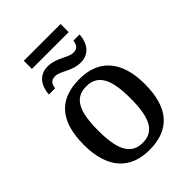

<svg xmlns="http://www.w3.org/2000/svg" viewBox="-242 -950 1071 1071"><g transform="rotate(-45 293.5 -414.0)"><path d="M148 -774H438V-838H148ZM114 -606H163C167 -632 174 -654 211 -654C253 -654 296 -606 366 -606C435 -606 468 -658 472 -722H423C419 -696 411 -674 376 -674C335 -674 289 -722 220 -722C151 -722 118 -670 114 -606ZM292 10C451 10 534 -81 534 -269C534 -457 443 -547 295 -547C135 -547 53 -457 53 -269C53 -81 144 10 292 10ZM294 -45C200 -45 166 -122 166 -269C166 -417 199 -491 293 -491C387 -491 421 -417 421 -269C421 -122 388 -45 294 -45Z"/></g></svg>

Font: Noto Serif Medium
Style: Regular
Weight: 500
Designer: Monotype Design Team
Foundry: Monotype Imaging Inc.
Version: Version 2.013